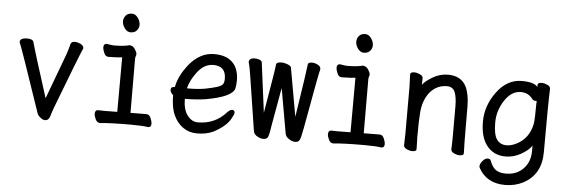

<svg xmlns="http://www.w3.org/2000/svg" viewBox="-54 -877 3607 1230"><g transform="rotate(5 1750.0 -261.5)"><path d="M254 24Q241 24 230 16Q208 2 202 -17Q67 -416 48 -460Q48 -487 95 -487Q130 -487 136 -468Q151 -410 245 -116L353 -406Q365 -440 374 -477Q379 -492 401 -492Q419 -492 438.5 -482Q458 -472 458 -456Q435 -405 305 -64Q294 -35 285.5 -5.5Q277 24 254 24Z M607 12Q587 12 577 -9Q567 -30 567 -45Q567 -69 588 -69L628 -68L710 -69Q711 -110 711 -420Q681 -416 658 -416Q635 -416 623 -415Q604 -415 594.5 -437Q585 -459 585 -474Q585 -497 605 -497Q639 -491 648 -491Q716 -491 750 -501Q778 -501 793 -469Q800 -457 800 -449Q800 -441 797 -434.5Q794 -428 794 -416Q794 -129 795 -70Q884 -70 897 -71Q916 -71 925.5 -49Q935 -27 935 -12Q935 11 915 11Q880 5 804 5Q672 5 607 12ZM750 -584Q728 -584 712 -606Q696 -628 696 -650Q696 -671 709.5 -687.5Q723 -704 750 -704Q772 -704 788 -681.5Q804 -659 804 -636Q804 -616 790 -600Q776 -584 750 -584Z M1230 24Q1180 24 1141 -3Q1102 -30 1079.5 -79Q1057 -128 1057 -207Q1038 -223 1038 -241Q1038 -260 1064 -260Q1077 -333 1139 -410Q1208 -492 1297 -492Q1357 -492 1392.5 -469.5Q1428 -447 1442 -412Q1456 -377 1456 -340Q1456 -306 1451 -285Q1437 -229 1266 -199Q1209 -190 1134 -190Q1134 -122 1162 -84.5Q1190 -47 1230 -47Q1340 -47 1412 -128Q1430 -146 1441 -146Q1459 -146 1459 -128Q1459 -118 1445 -94Q1418 -40 1333 4Q1289 24 1230 24ZM1142 -258H1150Q1215 -258 1259.5 -266.5Q1304 -275 1332.5 -284Q1361 -293 1369.5 -304.5Q1378 -316 1378 -341Q1378 -422 1297 -422Q1239 -422 1195.5 -365Q1152 -308 1142 -258Z M1862 23Q1845 23 1829.5 14Q1814 5 1806.5 -3.5Q1799 -12 1797 -24L1746 -313L1702 -66Q1692 3 1683 12.5Q1674 22 1656 22Q1641 22 1625 14Q1609 6 1601.5 -3Q1594 -12 1593 -24Q1592 -30 1590.5 -37.5Q1589 -45 1561 -228Q1533 -411 1529 -428Q1525 -445 1521 -460Q1521 -487 1560 -487Q1574 -487 1589.5 -481Q1605 -475 1605 -463L1646 -145Q1696 -438 1696.5 -457Q1697 -476 1730 -476Q1749 -476 1771 -467.5Q1793 -459 1794 -447L1849 -137Q1897 -446 1899 -475Q1899 -492 1926 -492Q1943 -492 1962.5 -482.5Q1982 -473 1982 -455Q1974 -428 1909 -67Q1902 -31 1897.5 -12Q1893 7 1885 15Q1877 23 1862 23Z M2107 12Q2087 12 2077 -9Q2067 -30 2067 -45Q2067 -69 2088 -69L2128 -68L2210 -69Q2211 -110 2211 -420Q2181 -416 2158 -416Q2135 -416 2123 -415Q2104 -415 2094.5 -437Q2085 -459 2085 -474Q2085 -497 2105 -497Q2139 -491 2148 -491Q2216 -491 2250 -501Q2278 -501 2293 -469Q2300 -457 2300 -449Q2300 -441 2297 -434.5Q2294 -428 2294 -416Q2294 -129 2295 -70Q2384 -70 2397 -71Q2416 -71 2425.5 -49Q2435 -27 2435 -12Q2435 11 2415 11Q2380 5 2304 5Q2172 5 2107 12ZM2250 -584Q2228 -584 2212 -606Q2196 -628 2196 -650Q2196 -671 2209.5 -687.5Q2223 -704 2250 -704Q2272 -704 2288 -681.5Q2304 -659 2304 -636Q2304 -616 2290 -600Q2276 -584 2250 -584Z M2615 17Q2598 17 2578.5 8Q2559 -1 2559 -17Q2559 -44 2561 -88V-395Q2558 -458 2558 -471Q2558 -487 2584 -487Q2601 -487 2620.5 -478Q2640 -469 2640 -453L2639 -411Q2651 -432 2699 -461.5Q2747 -491 2800 -491Q2887 -491 2919 -424Q2942 -375 2942 -297Q2942 -99 2943 -78Q2945 -33 2945 2Q2945 17 2919 17Q2902 17 2882.5 8Q2863 -1 2863 -17Q2864 -25 2864 -44.5Q2864 -64 2865 -84V-293Q2865 -352 2851.5 -384.5Q2838 -417 2800 -417Q2734 -417 2690 -364Q2648 -311 2643 -229Q2639 -183 2639 -79Q2639 -56 2641 2Q2641 17 2615 17Z M3225 181Q3107 181 3055 87Q3052 81 3052 76Q3052 60 3068 41Q3084 22 3101 22Q3118 22 3122 37Q3137 76 3160 92Q3183 108 3225 108Q3313 108 3358 35Q3379 -1 3379 -51V-86Q3361 -56 3312.5 -28.5Q3264 -1 3213 -1Q3137 -1 3093 -55.5Q3049 -110 3049 -211Q3049 -314 3115 -403Q3181 -492 3275 -492Q3356 -492 3377 -462V-475Q3377 -491 3403 -491Q3420 -491 3439.5 -482Q3459 -473 3459 -458Q3455 -364 3455 -50Q3455 94 3341 154Q3289 181 3225 181ZM3213 -73Q3243 -73 3276 -90Q3356 -130 3375 -226Q3380 -257 3380 -361Q3382 -365 3382 -367Q3382 -373 3371 -373Q3360 -373 3352 -382Q3324 -421 3275 -421Q3215 -421 3171.5 -355Q3128 -289 3128 -212Q3128 -134 3150 -103.5Q3172 -73 3213 -73Z"/></g></svg>

Font: LXGW WenKai Mono Medium
Style: Regular
Weight: 500
Monospace: yes
Designer: LXGW / Fontworks Inc.
Foundry: LXGW / Fontworks Inc.
Version: Version 1.520; June 14, 2025